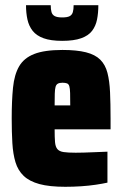

<svg xmlns="http://www.w3.org/2000/svg" viewBox="-20 -710 471 738"><path d="M231 8Q170 8 131.5 -2.5Q93 -13 71 -34Q49 -55 39.5 -86.5Q30 -118 27.5 -160Q25 -202 25 -254Q25 -323 30 -373Q35 -423 53.5 -455Q72 -487 111.5 -502.5Q151 -518 220 -518Q275 -518 310.5 -509Q346 -500 365.5 -480.5Q385 -461 393 -430Q401 -399 403 -355.5Q405 -312 405 -254V-213H190Q190 -182 191.5 -164Q193 -146 200.5 -137Q208 -128 224.5 -125.5Q241 -123 271 -123Q285 -123 302.5 -123.5Q320 -124 343 -125Q366 -126 393 -127V-8Q375 -4 348.5 0Q322 4 291.5 6Q261 8 231 8ZM250 -296V-305Q250 -335 249.5 -352.5Q249 -370 246.5 -378.5Q244 -387 237.5 -389.5Q231 -392 220 -392Q209 -392 202.5 -388.5Q196 -385 193.5 -376Q191 -367 190.5 -349.5Q190 -332 190 -305H257ZM219 -553Q175 -553 147.5 -563Q120 -573 105.5 -591.5Q91 -610 85.5 -635Q80 -660 80 -690H175Q175 -674 178 -663.5Q181 -653 190.5 -648Q200 -643 219 -643Q239 -643 248 -648Q257 -653 260 -663.5Q263 -674 263 -690H358Q358 -660 353 -635Q348 -610 334 -591.5Q320 -573 292 -563Q264 -553 219 -553Z"/></svg>

Font: Saira Condensed Black
Style: Regular
Weight: 900
Width: 3
Designer: Hector Gatti with collaboration of the Omnibus-Type team
Foundry: Omnibus-Type
Version: Version 1.101